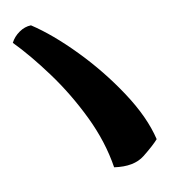

<svg xmlns="http://www.w3.org/2000/svg" viewBox="-2 -888 270 307"><g transform="rotate(90 133.5 -734.0)"><path d="M20 -648Q35 -683 64.5 -724Q94 -765 130.5 -799.5Q167 -834 202 -849Q212 -843 229 -828Q246 -813 247 -781Q206 -767 168 -739.5Q130 -712 99 -679.5Q68 -647 48 -619Q38 -622 30 -630Q22 -638 20 -648Z"/></g></svg>

Font: Merienda Light
Style: Regular
Weight: 300
Designer: Eduardo Rodriguez Tunni
Foundry: Eduardo Rodriguez Tunni
Version: Version 2.001; ttfautohint (v1.8.4.7-5d5b)